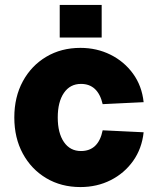

<svg xmlns="http://www.w3.org/2000/svg" viewBox="-20 -746 640 778"><path d="M306 12Q228 12 167.5 -24Q107 -60 72.5 -123.5Q38 -187 38 -270Q38 -353 72.5 -416.5Q107 -480 167.5 -516Q228 -552 306 -552Q372 -552 427.5 -524.5Q483 -497 519 -447.5Q555 -398 562 -332L396 -324Q377 -406 308 -406Q264 -406 239 -369.5Q214 -333 214 -270Q214 -207 239 -170.5Q264 -134 308 -134Q379 -134 396 -218L562 -210Q555 -144 519.5 -94Q484 -44 428.5 -16Q373 12 306 12ZM222 -594V-726H392V-594Z"/></svg>

Font: Geist Mono UltraBlack
Style: Regular
Weight: 900
Monospace: yes
Designer: Basement.studio, Andrés Briganti, Mateo Zaragoza
Foundry: Basement.studio, Vercel, Andrés Briganti, Guido Ferreyra, Mateo Zaragoza
Version: Version 1.400; ttfautohint (v1.8.4.7-5d5b)